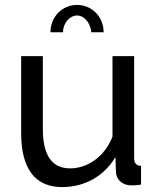

<svg xmlns="http://www.w3.org/2000/svg" viewBox="-20 -750 641 780"><path d="M232 10C323 10 402 -33 449 -112L451 -51C452 -20 478 3 513 3C524 3 533 3 553 0V-76C534 -77 525 -87 525 -108V-522H437V-195C406 -115 337 -66 265 -66C191 -66 154 -119 154 -226V-522H66V-209C66 -64 123 10 232 10ZM293 -687C322 -687 347 -658 351 -619H401C401 -682 353 -730 293 -730C233 -730 185 -682 185 -619H236C236 -655 262 -687 293 -687Z"/></svg>

Font: Raleway Med
Style: Regular
Weight: 500
Designer: Matt McInerney, Pablo Impallari, Rodrigo Fuenzalida
Foundry: Matt McInerney, Pablo Impallari, Rodrigo Fuenzalida
Version: Version 3.00 July 28, 2015